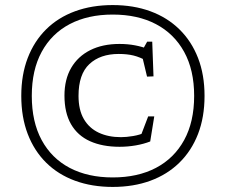

<svg xmlns="http://www.w3.org/2000/svg" viewBox="-20 -728 892 758"><path d="M425 -708Q507 -708 573.8 -683.5Q640.5 -659 688.2 -612.2Q736 -565.5 761.8 -499.2Q787.5 -433 787.5 -349.5Q787.5 -265.5 761.8 -199Q736 -132.5 688.2 -85.8Q640.5 -39 573.8 -14.5Q507 10 425 10Q343 10 276.2 -14.5Q209.5 -39 162.2 -85.8Q115 -132.5 89.5 -199Q64 -265.5 64 -349.5Q64 -433 89.5 -499.2Q115 -565.5 162.2 -612.2Q209.5 -659 276.2 -683.5Q343 -708 425 -708ZM425 -670.5Q327 -670.5 255.2 -632.8Q183.5 -595 144.5 -523.2Q105.5 -451.5 105.5 -349.5Q105.5 -247 144.5 -175Q183.5 -103 255.2 -65.2Q327 -27.5 425 -27.5Q523.5 -27.5 595.5 -65.2Q667.5 -103 707 -175Q746.5 -247 746.5 -349.5Q746.5 -451.5 707 -523.2Q667.5 -595 595.5 -632.8Q523.5 -670.5 425 -670.5ZM457.5 -186.5Q479 -186.5 505.8 -191Q532.5 -195.5 554 -205.5L527 -169L565 -268.5H589L573 -169.5Q547.5 -159.5 516 -154Q484.5 -148.5 452 -148.5Q384.5 -148.5 335.5 -170.5Q286.5 -192.5 260.5 -237.5Q234.5 -282.5 234.5 -350.5Q234.5 -414.5 261 -460Q287.5 -505.5 336.2 -530Q385 -554.5 451.5 -554.5Q484.5 -554.5 513.2 -549Q542 -543.5 567.5 -533.5L542.5 -530.5L561 -563.5H581L586 -426.5L560.5 -425.5L536.5 -526L559.5 -487.5Q532.5 -502.5 507.2 -508.8Q482 -515 448.5 -515Q375.5 -515 332.8 -475Q290 -435 290 -349.5Q290 -294 311 -258Q332 -222 369.8 -204.2Q407.5 -186.5 457.5 -186.5Z"/></svg>

Font: Newsreader 9pt Light
Style: Regular
Weight: 300
Designer: Hugues Gentile
Foundry: Production Type
Version: Version 1.003